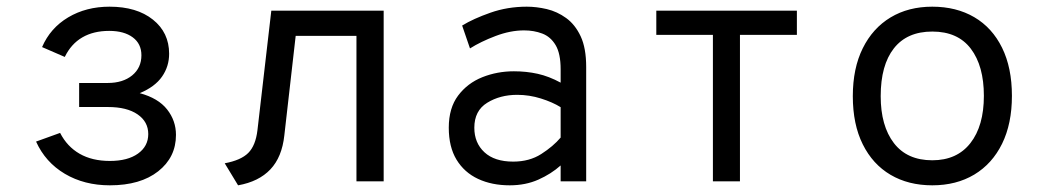

<svg xmlns="http://www.w3.org/2000/svg" viewBox="-20 -543 3120 575"><path d="M309 12Q232.5 12 174.2 -22.5Q116 -57 88 -119L160 -145Q181 -104 218.5 -82.5Q256 -61 309 -61Q362.5 -61 393.2 -83Q424 -105 424 -141.5Q424 -178.5 392 -200.5Q360 -222.5 303.5 -222.5H217V-294.5H302.5Q348 -294.5 375.8 -317.2Q403.5 -340 403.5 -377.5Q403.5 -412 377.5 -431.2Q351.5 -450.5 307 -450.5Q260 -450.5 226.5 -431Q193 -411.5 174 -372.5L106 -402Q130.5 -459 184.2 -491Q238 -523 308 -523Q389.5 -523 438 -484.2Q486.5 -445.5 486.5 -382Q486.5 -344 465.2 -313.5Q444 -283 398.5 -264Q454 -249 480.5 -215.2Q507 -181.5 507 -139Q507 -72 453.8 -30Q400.5 12 309 12Z M693 12 653 -54Q701.5 -63 723.5 -85Q745.5 -107 751 -153L792.5 -511H1129V0H1047.5V-435.5H865.5L831.5 -137.5Q824.5 -72.5 789.8 -35.8Q755 1 693 12Z M1506.5 12Q1453 12 1411.8 -7.2Q1370.5 -26.5 1347.2 -64.8Q1324 -103 1324 -160.5Q1324 -219.5 1352 -256.8Q1380 -294 1424.5 -311.8Q1469 -329.5 1519 -329.5Q1556.5 -329.5 1590.2 -322Q1624 -314.5 1659 -295.5V-335.5Q1659 -382.5 1644 -407.8Q1629 -433 1604 -442.5Q1579 -452 1549.5 -452Q1508.5 -452 1464.2 -435.2Q1420 -418.5 1387.5 -398L1364 -466.5Q1397.5 -487 1448.8 -505Q1500 -523 1557.5 -523Q1586.5 -523 1617.5 -515.8Q1648.5 -508.5 1675.5 -489Q1702.5 -469.5 1719 -434.2Q1735.5 -399 1735.5 -342.5V0H1659V-47.5Q1630.5 -22 1592.2 -5Q1554 12 1506.5 12ZM1517 -59Q1565.5 -59 1601 -81.8Q1636.5 -104.5 1659 -131V-222Q1635 -237 1600 -248Q1565 -259 1529 -259Q1477.5 -259 1439 -235.2Q1400.5 -211.5 1400.5 -160.5Q1400.5 -115 1430.8 -87Q1461 -59 1517 -59Z M2115 0V-438.5H1945.5V-511H2366.5V-438.5H2196V0Z M2772 12Q2700.5 12 2647 -19.5Q2593.5 -51 2563.8 -110.8Q2534 -170.5 2534 -255Q2534 -338.5 2563.8 -398.5Q2593.5 -458.5 2647 -490.8Q2700.5 -523 2772 -523Q2844 -523 2897.8 -491.5Q2951.5 -460 2981 -400Q3010.5 -340 3010.5 -256Q3010.5 -172.5 2981 -112.5Q2951.5 -52.5 2897.8 -20.2Q2844 12 2772 12ZM2772 -63Q2846 -63 2886.2 -114.5Q2926.5 -166 2926.5 -256Q2926.5 -345.5 2887.5 -397Q2848.5 -448.5 2772 -448.5Q2696.5 -448.5 2657 -398.2Q2617.5 -348 2617.5 -255Q2617.5 -166 2657 -114.5Q2696.5 -63 2772 -63Z"/></svg>

Font: Overpass Mono
Style: Regular
Weight: 400
Designer: Delve Withrington, Dave Bailey
Foundry: Delve Fonts LLC
Version: Version 4.000